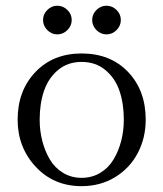

<svg xmlns="http://www.w3.org/2000/svg" viewBox="-20 -637 562 664"><path d="M41 -223.1Q41 -323.2 102.3 -387.7Q163.6 -452.1 262.2 -452.1Q361.8 -452.1 422.9 -388.2Q483.9 -324.2 483.9 -223.1Q483.9 -160.2 456.5 -107.9Q429.2 -55.7 378.2 -24.4Q327.1 6.8 262.2 6.8Q166 6.8 103.5 -60.3Q41 -127.4 41 -223.1ZM117.2 -223.1Q117.2 -185.1 126.2 -149.9Q135.3 -114.7 152.3 -85.7Q169.4 -56.6 198 -39.3Q226.6 -22 262.2 -22Q298.3 -22 326.9 -39.3Q355.5 -56.6 372.8 -85.7Q390.1 -114.7 399.2 -149.9Q408.2 -185.1 408.2 -223.1Q408.2 -278.8 393.1 -323Q377.9 -367.2 344.2 -395Q310.5 -422.9 262.2 -422.9Q214.4 -422.9 180.9 -395Q147.5 -367.2 132.3 -323Q117.2 -278.8 117.2 -223.1ZM143.6 -533Q128.9 -547.9 128.9 -567.9Q128.9 -587.9 143.6 -602.5Q158.2 -617.2 178.2 -617.2Q198.2 -617.2 213.1 -602.5Q228 -587.9 228 -567.9Q228 -547.9 213.1 -533Q198.2 -518.1 178.2 -518.1Q158.2 -518.1 143.6 -533ZM313.5 -533Q298.8 -547.9 298.8 -567.9Q298.8 -587.9 313.5 -602.5Q328.1 -617.2 348.1 -617.2Q368.2 -617.2 383.1 -602.5Q397.9 -587.9 397.9 -567.9Q397.9 -547.9 383.1 -533Q368.2 -518.1 348.1 -518.1Q328.1 -518.1 313.5 -533Z"/></svg>

Font: Dihjauti
Style: Regular
Weight: 400
Designer: T. Christopher White
Version: Version 3.0.0